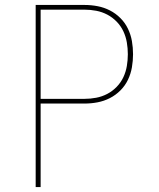

<svg xmlns="http://www.w3.org/2000/svg" viewBox="-20 -755 640 775"><path d="M124 0V-735H321Q348 -735 374 -730Q400 -725 423.5 -713Q447 -701 466 -682Q485 -663 496.5 -639Q508 -615 512.5 -589Q517 -563 517 -536Q517 -510 512.5 -483.5Q508 -457 496.5 -433Q485 -409 466 -390Q447 -371 423.5 -359Q400 -347 374 -342Q348 -337 321 -337H144V0ZM144 -356H321Q345 -356 368.5 -360.5Q392 -365 413 -376Q434 -387 451 -404.5Q468 -422 478 -443.5Q488 -465 492 -488.5Q496 -512 496 -536Q496 -560 492 -583.5Q488 -607 478 -628.5Q468 -650 451 -667.5Q434 -685 413 -696Q392 -707 368.5 -711.5Q345 -716 321 -716H144Z"/></svg>

Font: Iosevka SS04 Thin Extended
Style: Regular
Weight: 100
Width: 7
Monospace: yes
Designer: Belleve Invis
Foundry: Belleve Invis
Version: Version 19.0.0; ttfautohint (v1.8.4)